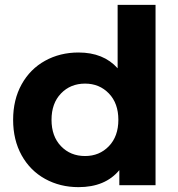

<svg xmlns="http://www.w3.org/2000/svg" viewBox="-20 -762 732 790"><path d="M620 -742V0H471V-62Q413 8 303 8Q227 8 165.5 -26Q104 -60 69 -123Q34 -186 34 -269Q34 -352 69 -415Q104 -478 165.5 -512Q227 -546 303 -546Q406 -546 464 -481V-742ZM467 -269Q467 -337 428 -377.5Q389 -418 330 -418Q270 -418 231 -377.5Q192 -337 192 -269Q192 -201 231 -160.5Q270 -120 330 -120Q389 -120 428 -160.5Q467 -201 467 -269Z"/></svg>

Font: Idrija
Style: Bold
Weight: 700
Designer: Julieta Ulanovsky
Foundry: Julieta Ulanovsky
Version: Version 7.200